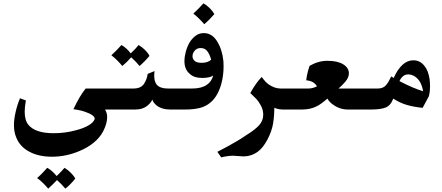

<svg xmlns="http://www.w3.org/2000/svg" viewBox="-20 -652 2634 1143"><path d="M428 411Q419 423 402 441Q385 459 369 471Q346 443 319 420Q293 448 267 471Q233 431 201 408Q217 394 235.5 375Q254 356 261 347Q292 364 317 396Q347 368 364 347Q384 359 402 377Q420 395 428 411Z M729 0H605Q618 20 618 45Q618 83 594 130Q574 168 537 198Q500 228 451 248Q372 281 290 281Q207 281 151 249Q98 220 77 167Q63 135 63 91Q63 60 72.5 17Q82 -26 99 -67L134 -54Q127 -14 127 13Q127 64 149 91Q190 141 299 141Q368 141 430 124Q477 112 507 94.5Q537 77 544 56Q544 33 485 13Q465 6 442 2Q419 -2 417 -2Q456 -84 490 -125H729Z M870 -319Q862 -309 844.5 -291Q827 -273 811 -259Q788 -287 761 -311Q737 -283 708 -259Q678 -296 643 -323Q658 -337 675 -354Q692 -371 703 -384Q735 -366 758 -334Q792 -366 805 -384Q826 -372 844 -354Q862 -336 870 -319Z M898 -203Q898 -166 913 -148Q933 -125 979 -125H1046V0H993Q942 0 910 -26Q891 -43 887 -59Q877 -39 861 -26Q832 0 786 0H715Q689 0 670.5 -18.5Q652 -37 652 -64Q652 -93 672.5 -109Q693 -125 715 -125H774Q820 -125 838 -154Q856 -183 859 -212L900 -229Q900 -226 899 -220Q898 -214 898 -203Z M1256 -568Q1226 -533 1196 -508Q1160 -549 1131 -571Q1146 -585 1163 -602Q1180 -619 1191 -632Q1211 -621 1229 -603Q1247 -585 1256 -568Z M1310 -288Q1311 -278 1311 -257Q1311 -201 1297 -151Q1276 -77 1232 -41Q1205 -18 1168.5 -9Q1132 0 1083 0H1032Q1006 0 987.5 -18Q969 -36 969 -63Q969 -91 988 -108Q1007 -125 1032 -125H1124Q1179 -125 1211 -147Q1225 -156 1235 -170.5Q1245 -185 1249 -202Q1227 -188 1185 -188Q1134 -188 1109 -213Q1078 -239 1078 -288Q1078 -314 1086 -344Q1094 -374 1109 -400Q1124 -424 1145 -439.5Q1166 -455 1193 -455Q1242 -455 1272.5 -406Q1303 -357 1310 -288ZM1175 -366Q1152 -366 1139 -350.5Q1126 -335 1126 -317Q1126 -302 1138 -290Q1150 -278 1182 -278Q1215 -278 1237 -296Q1231 -322 1216.5 -344Q1202 -366 1175 -366Z M1580 -149Q1615 -125 1651 -125H1743V0H1664Q1644 0 1630 -4.5Q1616 -9 1613 -10Q1613 40 1605.5 84.5Q1598 129 1572 179Q1546 228 1516 250Q1477 279 1428 279Q1417 279 1397 277Q1379 275 1368 275Q1352 275 1331.5 278Q1311 281 1297 285L1274 252Q1280 249 1338 218Q1396 187 1447 152Q1499 120 1523 93Q1547 66 1547 31Q1547 1 1532 -25.5Q1517 -52 1505.5 -63.5Q1494 -75 1470 -98Q1503 -158 1538 -194Q1540 -192 1550.5 -177.5Q1561 -163 1580 -149Z M2170 0H2051Q2003 0 1963 -29Q1942 -43 1929 -65Q1890 -31 1865 -19Q1827 0 1778 0H1728Q1699 0 1682.5 -21Q1666 -42 1666 -62Q1666 -91 1687 -108Q1708 -125 1728 -125H1816Q1841 -125 1867 -138Q1849 -170 1803 -174Q1807 -213 1823 -260Q1875 -290 1929 -290Q1990 -290 2023.5 -269Q2057 -248 2057 -215Q2057 -191 2036.5 -166.5Q2016 -142 1995 -125H2052H2170Z M2496 -10Q2439 -16 2399.5 -28Q2360 -40 2321 -65Q2306 -24 2276 -12Q2246 0 2188 0H2156Q2129 0 2111 -18.5Q2093 -37 2093 -63Q2093 -89 2110.5 -107Q2128 -125 2156 -125H2229Q2261 -125 2278 -145Q2287 -156 2294 -168Q2301 -180 2309 -197L2324 -188Q2342 -228 2358 -246Q2394 -293 2441 -293Q2482 -293 2508 -258Q2529 -232 2537 -184Q2540 -162 2540 -140Q2540 -104 2533 -79ZM2358 -169Q2443 -125 2499 -109Q2494 -138 2481 -163Q2469 -184 2450 -196.5Q2431 -209 2410 -209Q2393 -209 2381.5 -200Q2370 -191 2364.5 -181.5Q2359 -172 2358 -169Z"/></svg>

Font: Mirza SemiBold
Style: Regular
Weight: 600
Designer: Arabic design by Kourosh Beigpour, Latin design by Eduardo Tunni, engineering by Lasse Fister
Version: Version 1.0010g